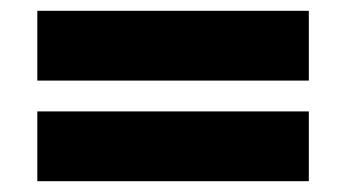

<svg xmlns="http://www.w3.org/2000/svg" viewBox="-20 -488 640 355"><path d="M551 -468V-339H49V-468ZM551 -282V-153H49V-282Z"/></svg>

Font: BioRhyme ExtraBold
Style: Regular
Weight: 800
Designer: Aoife Mooney
Foundry: Aoife Mooney Type
Version: Version 1.600;gftools[0.9.33]